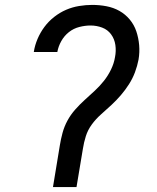

<svg xmlns="http://www.w3.org/2000/svg" viewBox="-20 -763 640 783"><path d="M196 0 224 -170Q228 -195 235 -221Q242 -247 255 -271Q268 -295 286.5 -316Q305 -337 325.5 -355.5Q346 -374 366.5 -393Q387 -412 404 -433.5Q421 -455 433 -480Q445 -505 449 -530Q454 -555 450.5 -579.5Q447 -604 433 -623Q419 -642 396.5 -650.5Q374 -659 349 -659Q327 -659 303.5 -653Q280 -647 261 -632Q242 -617 230 -595.5Q218 -574 214 -552V-551H118V-552Q122 -578 133 -604Q144 -630 161 -653Q178 -676 201 -694Q224 -712 249.5 -723Q275 -734 302.5 -738.5Q330 -743 356 -743Q386 -743 414.5 -737.5Q443 -732 467 -718.5Q491 -705 509 -683.5Q527 -662 536 -635Q545 -608 547.5 -579Q550 -550 545 -520Q540 -494 530.5 -468.5Q521 -443 506 -419.5Q491 -396 473 -375Q455 -354 434.5 -335Q414 -316 392.5 -297Q371 -278 354.5 -255.5Q338 -233 330 -207.5Q322 -182 318 -156L292 0Z"/></svg>

Font: Iosevka Aile Medium Oblique
Style: Regular
Weight: 500
Italic angle: -9°
Designer: Belleve Invis
Foundry: Belleve Invis
Version: Version 31.1.0; ttfautohint (v1.8.4)